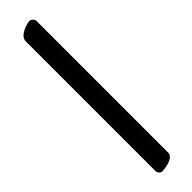

<svg xmlns="http://www.w3.org/2000/svg" viewBox="-257 -690 689 689"><g transform="rotate(-45 87.5 -345.5)"><path d="M64 14C77 14 127 9 127 -19V-687C127 -696 117 -705 108 -705C99 -705 48 -692 48 -663V-5C48 5 56 14 64 14Z"/></g></svg>

Font: EB Garamond
Style: Bold
Weight: 700
Designer: Georg Duffner and Octavio Pardo
Foundry: Georg Duffner
Version: Version 1.000;PS 001.000;hotconv 1.0.88;makeotf.lib2.5.64775